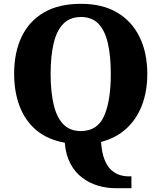

<svg xmlns="http://www.w3.org/2000/svg" viewBox="-20 -745 845 1005"><path d="M584 240Q537 240 492 226.5Q447 213 409.5 184.5Q372 156 348 110.5Q324 65 319 2Q230 -14 171.5 -62.5Q113 -111 83.5 -187Q54 -263 54 -359Q54 -470 93 -552Q132 -634 209.5 -679.5Q287 -725 404 -725Q516 -725 593 -679.5Q670 -634 710.5 -551.5Q751 -469 751 -358Q751 -267 723 -194Q695 -121 641.5 -72Q588 -23 509 -2Q513 55 527 90Q541 125 561.5 144Q582 163 605.5 170.5Q629 178 652 178H668V240ZM403 -59Q490 -59 525 -138Q560 -217 560 -358Q560 -452 544.5 -519Q529 -586 495 -621Q461 -656 404 -656Q347 -656 312 -621Q277 -586 261 -519Q245 -452 245 -358Q245 -264 261 -197Q277 -130 311.5 -94.5Q346 -59 403 -59Z"/></svg>

Font: Noto Serif Bengali ExtraBold
Style: Regular
Weight: 800
Designer: Juan Bruce, Universal Thirst, Indian Type Foundry and the Monotype Design Team.
Foundry: Monotype Imaging Inc.
Version: Version 2.003